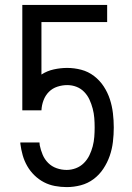

<svg xmlns="http://www.w3.org/2000/svg" viewBox="-20 -755 540 783"><path d="M252 8Q228 8 204 3.5Q180 -1 159 -12Q138 -23 120.5 -40Q103 -57 91 -78Q79 -99 72.5 -122Q66 -145 63 -169V-174H141L142 -163Q146 -143 154 -124Q162 -105 176.5 -90.5Q191 -76 211 -69Q231 -62 252 -62Q271 -62 289.5 -69Q308 -76 322 -90Q336 -104 344.5 -121.5Q353 -139 358 -158Q363 -177 364.5 -196.5Q366 -216 366 -235Q366 -235 366 -235Q366 -235 366 -235Q366 -255 364.5 -274Q363 -293 358 -312Q353 -331 345 -348.5Q337 -366 323.5 -380Q310 -394 292 -401Q274 -408 254 -408Q234 -408 214 -401.5Q194 -395 179.5 -380.5Q165 -366 157.5 -346Q150 -326 149 -305H71V-735H417V-665H149V-451Q172 -466 199.5 -472Q227 -478 254 -478Q283 -478 311.5 -470.5Q340 -463 363.5 -445Q387 -427 403 -402.5Q419 -378 428 -350.5Q437 -323 440.5 -293.5Q444 -264 444 -235Q444 -206 440.5 -176.5Q437 -147 427.5 -119.5Q418 -92 401.5 -67Q385 -42 361.5 -24.5Q338 -7 309.5 0.5Q281 8 252 8Z"/></svg>

Font: Zed Sans
Style: Regular
Weight: 400
Designer: Belleve Invis
Foundry: Belleve Invis
Version: Version 1.0.0; ttfautohint (v1.8.4)